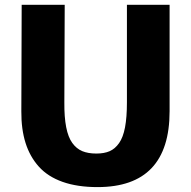

<svg xmlns="http://www.w3.org/2000/svg" viewBox="-20 -763 786 791"><path d="M381.8 7.8Q298.8 7.8 238 -13.7Q177.2 -35.2 140.1 -76.4Q103 -117.7 85.2 -174.3Q67.4 -231 67.9 -304.2L69.3 -743.2H246.6L245.1 -340.8Q244.6 -280.3 252.7 -239Q260.7 -197.8 277.8 -174.1Q294.9 -150.4 318.8 -140.4Q342.8 -130.4 377 -130.4Q409.2 -130.4 431.6 -140.1Q454.1 -149.9 470.7 -173.6Q487.3 -197.3 495.1 -238.5Q502.9 -279.8 502.9 -340.8V-743.2H678.7V-304.7Q678.7 7.8 381.8 7.8Z"/></svg>

Font: HaufeMerriweatherSans
Style: Bold
Weight: 700
Designer: Eben Sorkin
Foundry: Eben Sorkin
Version: Version 1.56